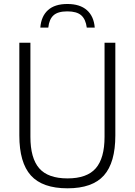

<svg xmlns="http://www.w3.org/2000/svg" viewBox="-20 -960 693 988"><path d="M327.5 9Q198.5 9 139 -57Q79.5 -123 79.5 -263V-740H136.5V-256Q136.5 -146 181.8 -94Q227 -42 327.5 -42Q427.5 -42 472.8 -94Q518 -146 518 -256V-740H573.5V-263Q573.5 -123 514.5 -57Q455.5 9 327.5 9ZM187.5 -818Q192 -876.5 227 -908Q262 -939.5 326.5 -939.5Q391.5 -939.5 427.2 -907.8Q463 -876 467.5 -818H426.5Q421 -861 398 -881.2Q375 -901.5 326.5 -901.5Q278 -901.5 255.5 -881.2Q233 -861 228.5 -818Z"/></svg>

Font: Encode Sans Semi Condensed Light
Style: Regular
Weight: 300
Width: 4
Designer: Multiple Designers
Foundry: Impallari Type
Version: Version 3.000; ttfautohint (v1.8.3) -l 8 -r 50 -G 200 -x 14 